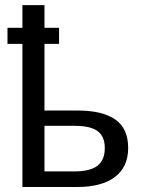

<svg xmlns="http://www.w3.org/2000/svg" viewBox="-20 -745 561 765"><path d="M69.3 -634.3V-724.6H157.2V-634.3H215.3V-570.3H157.2V-304.7H288.1Q388.2 -304.7 439.5 -268.8Q490.7 -232.9 490.7 -155.3Q490.7 -80.1 438 -40Q385.3 0 288.6 0H69.3V-570.3H9.8V-634.3ZM157.2 -62H275.4Q338.9 -62 368.2 -84.5Q397.5 -106.9 397.5 -155.3Q397.5 -201.2 369.1 -222.4Q340.8 -243.7 275.9 -243.7H157.2Z"/></svg>

Font: Arimo
Style: Regular
Weight: 400
Designer: Steve Matteson
Foundry: Monotype Imaging Inc.
Version: Version 1.33